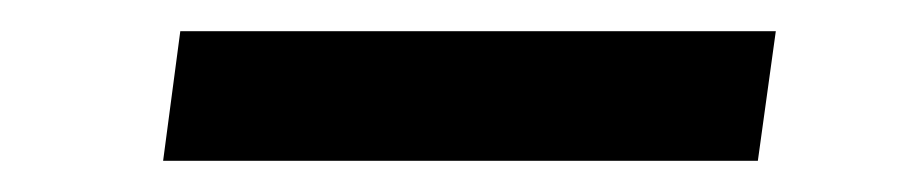

<svg xmlns="http://www.w3.org/2000/svg" viewBox="-20 -383 589 123"><path d="M477 -363 465.5 -280H84.5L95.5 -363Z"/></svg>

Font: Merriweather SemiBold
Style: Italic
Weight: 600
Italic angle: -7.8°
Version: Version 2.101